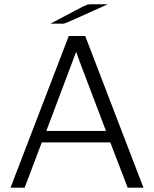

<svg xmlns="http://www.w3.org/2000/svg" viewBox="-20 -870 715 890"><path d="M28.8 0 298.8 -703.1H375L645 0H571.8L491.2 -210H173.8L94.2 0ZM194.8 -263.2H471.2L349.1 -585L333 -629.9ZM213.9 -760.3 363.8 -839.4 386.7 -849.1 401.9 -850.1H479Q284.2 -761.2 275.9 -760.3Z"/></svg>

Font: CMU Bright
Style: Roman
Weight: 500
Version: Version 0.7.0